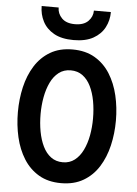

<svg xmlns="http://www.w3.org/2000/svg" viewBox="-62 -978 739 1036"><g transform="rotate(5 308.0 -459.5)"><path d="M308 12Q237.5 12 187.2 -17.8Q137 -47.5 105 -98.5Q73 -149.5 58 -214.5Q43 -279.5 43 -350Q43 -420.5 58 -485.5Q73 -550.5 105 -601.5Q137 -652.5 187.2 -682.2Q237.5 -712 308 -712Q378.5 -712 429 -682.2Q479.5 -652.5 511.5 -601.5Q543.5 -550.5 558.8 -485.5Q574 -420.5 574 -350Q574 -279.5 558.8 -214.5Q543.5 -149.5 511.5 -98.5Q479.5 -47.5 429 -17.8Q378.5 12 308 12ZM308 -101Q345 -101 372 -122Q399 -143 416.2 -178.5Q433.5 -214 441.8 -258.5Q450 -303 450 -350Q450 -400 441.8 -444.8Q433.5 -489.5 416.5 -524.2Q399.5 -559 372.5 -579Q345.5 -599 308 -599Q270.5 -599 243.5 -578.2Q216.5 -557.5 199.5 -522Q182.5 -486.5 174.2 -442Q166 -397.5 166 -350Q166 -300.5 174.2 -255.8Q182.5 -211 199.5 -176Q216.5 -141 243.5 -121Q270.5 -101 308 -101ZM308 -763Q243 -763 201.8 -786.2Q160.5 -809.5 140.8 -847.8Q121 -886 121 -931H213Q213 -898 237 -873.5Q261 -849 308 -849Q355.5 -849 379.8 -873.5Q404 -898 404 -931H496Q496 -886 476 -847.8Q456 -809.5 414.5 -786.2Q373 -763 308 -763Z"/></g></svg>

Font: Overpass Mono Light
Style: Regular
Weight: 300
Monospace: yes
Designer: Delve Withrington, Dave Bailey
Foundry: Delve Fonts LLC
Version: Version 4.000